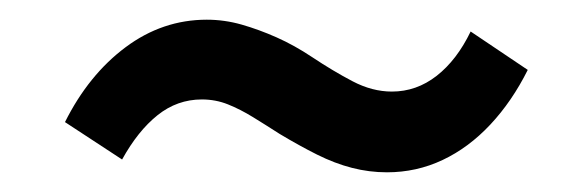

<svg xmlns="http://www.w3.org/2000/svg" viewBox="-20 -384 589 195"><path d="M373 -209Q355 -209 337.5 -213.5Q320 -218 302 -227Q284 -236 264 -248Q250 -257 237 -265Q224 -273 211.5 -278Q199 -283 185 -283Q160 -283 140 -267Q120 -251 104 -222L46 -260Q70 -308 107.5 -336Q145 -364 190 -364Q208 -364 225.5 -359Q243 -354 261 -346Q279 -338 297 -326Q318 -312 338 -301.5Q358 -291 378 -291Q403 -291 423.5 -307Q444 -323 458 -352L516 -313Q500 -281 478 -257.5Q456 -234 429.5 -221.5Q403 -209 373 -209Z"/></svg>

Font: Nunito Sans 10pt SemiCondensed
Style: Bold Italic
Weight: 700
Width: 4
Italic angle: -9°
Designer: Vernon Adams
Foundry: Vernon Adams
Version: Version 3.101;gftools[0.9.27]